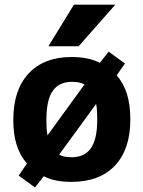

<svg xmlns="http://www.w3.org/2000/svg" viewBox="-20 -783 623 838"><path d="M187.5 -192.4 348.6 -414.1Q331.1 -425.8 293 -425.8Q238.3 -425.8 210.4 -386.7Q182.6 -347.7 182.6 -260.7Q182.6 -210.9 187.5 -192.4ZM238.3 -108.4Q255.9 -96.7 293 -96.7Q348.6 -96.7 376.5 -135.7Q404.3 -174.8 404.3 -260.7Q404.3 -311.5 399.4 -329.1ZM170.9 -13.7 132.8 35.2 61.5 -16.6 97.7 -69.3Q37.1 -137.7 38.1 -260.7Q38.1 -390.6 105 -462.4Q171.9 -534.2 293 -534.2Q366.2 -534.2 416 -508.8L454.1 -557.6L525.4 -505.9L489.3 -454.1Q549.8 -385.7 548.8 -260.7Q548.8 -131.8 481.9 -60.5Q415 10.7 293 10.7Q220.7 11.7 170.9 -13.7ZM191.4 -581.1 302.7 -762.7H483.4L323.2 -581.1Z"/></svg>

Font: Nasu
Style: Bold
Weight: 700
Designer: Ryoko NISHIZUKA (kana &amp; ideographs); Paul D. Hunt (Latin, Greek &amp; Cyrillic); Wenlong ZHANG (bopomofo); Sandoll C
Version: Version 2014.1215